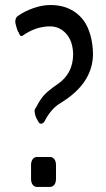

<svg xmlns="http://www.w3.org/2000/svg" viewBox="-20 -735 417 755"><path d="M132.3 -253.9Q130.9 -256.3 127.4 -262.5Q124 -268.6 122.6 -271.5Q121.1 -274.4 119.4 -279.5Q117.7 -284.7 117.2 -290Q112.8 -302.7 122.1 -313Q138.7 -345.7 155 -362.8Q171.4 -379.9 206.1 -403.8Q267.6 -445.3 267.6 -522.5Q266.1 -574.2 240 -602.8Q213.9 -631.3 176.8 -631.3Q120.6 -631.3 68.8 -594.7Q59.1 -588.4 52.7 -608.9Q50.3 -608.9 45.2 -626.5Q40 -644 40 -648.9Q40 -666.5 51.8 -673.3Q76.7 -690.9 111.6 -703.1Q146.5 -715.3 178.2 -715.3Q204.6 -715.3 227.8 -709.2Q251 -703.1 272.5 -689Q293.9 -674.8 309.6 -653.3Q325.2 -631.8 335 -598.6Q344.7 -565.4 345.7 -523.9Q345.7 -406.7 216.8 -329.1Q179.7 -306.6 154.3 -256.3Q148.4 -248.5 141.6 -248.5Q136.2 -248.5 132.3 -253.9ZM125.5 0Q115.2 0 108.6 -8.5Q102.1 -17.1 102.1 -31.7V-85.9Q102.1 -100.6 108.6 -109.1Q115.2 -117.7 125.5 -117.7H176.8Q187 -117.7 193.6 -109.1Q200.2 -100.6 200.2 -85.9V-31.7Q200.2 -17.1 193.6 -8.5Q187 0 176.8 0Z"/></svg>

Font: BenchNine
Style: Bold
Weight: 700
Version: Version 1 ; ttfautohint (v0.92.18-e454-dirty) -l 8 -r 50 -G 